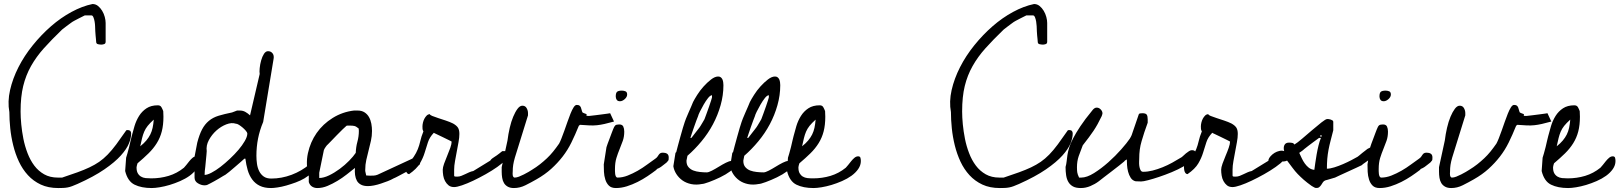

<svg xmlns="http://www.w3.org/2000/svg" viewBox="-20 -949 8182 970"><path d="M27.3 -382.8Q17.6 -435.5 30.8 -493.7Q43.9 -551.8 73.2 -609.4Q102.5 -667 145.5 -720.2Q188.5 -773.4 237.8 -816.4Q287.1 -859.4 341.3 -888.7Q395.5 -918 447.3 -928.7Q462.9 -928.7 475.1 -918.9Q487.3 -909.2 496.1 -894.5Q504.9 -879.9 509.3 -863.3Q513.7 -846.7 513.7 -833V-738.3Q513.7 -728.5 505.9 -726.1Q498 -723.6 492.2 -723.6Q485.4 -723.6 475.6 -725.6Q465.8 -727.5 465.8 -738.3Q465.8 -742.2 464.8 -751Q463.9 -759.8 462.9 -770.5Q461.9 -781.2 461.4 -791Q460.9 -800.8 460.9 -803.7Q460.9 -805.7 460.4 -816.9Q460 -828.1 458 -839.8Q456.1 -851.6 452.1 -861.3Q448.2 -871.1 442.4 -871.1H408.2Q408.2 -871.1 399.4 -866.7Q390.6 -862.3 378.9 -856.4Q367.2 -850.6 355.5 -844.2Q343.8 -837.9 337.9 -833Q335 -831.1 328.6 -826.2Q322.3 -821.3 315.4 -816.4Q308.6 -811.5 302.7 -806.6Q296.9 -801.8 293.9 -799.8Q241.2 -749 202.1 -705.6Q163.1 -662.1 136.7 -615.2Q110.4 -568.4 97.2 -514.2Q84 -460 84 -385.7Q84 -356.4 87.4 -320.8Q90.8 -285.2 98.1 -248Q105.5 -210.9 119.1 -175.3Q132.8 -139.6 153.3 -112.3Q173.8 -85 203.1 -68.4Q232.4 -51.8 272.5 -51.8H293.9Q337.9 -66.4 371.6 -78.6Q405.3 -90.8 432.1 -103.5Q459 -116.2 481 -131.3Q502.9 -146.5 523.9 -168Q544.9 -189.5 567.4 -219.7Q589.8 -250 618.2 -291Q619.1 -291 621.1 -291.5Q623 -292 625 -292Q642.6 -292 642.6 -274.4Q642.6 -252 631.3 -224.1Q620.1 -196.3 590.3 -163.1Q560.5 -129.9 507.3 -93.3Q454.1 -56.6 371.1 -19.5Q355.5 -12.7 343.8 -8.3Q332 -3.9 321.3 -2Q310.5 0 299.3 0.5Q288.1 1 274.4 1Q223.6 1 186 -16.6Q148.4 -34.2 121.1 -64Q93.8 -93.8 75.7 -132.3Q57.6 -170.9 46.9 -214.4Q36.1 -257.8 31.7 -301.3Q27.3 -344.7 27.3 -382.8Z M617.2 -152.3Q619.1 -158.2 623.5 -173.3Q627.9 -188.5 632.3 -206.1Q636.7 -223.6 640.1 -239.7Q643.6 -255.9 645.5 -261.7Q651.4 -285.2 659.7 -312.5Q668 -339.8 682.6 -363.3Q697.3 -386.7 720.2 -401.9Q743.2 -417 777.3 -417Q790 -417 795.4 -407.7Q800.8 -398.4 804.7 -387.7Q804.7 -383.8 805.2 -373.5Q805.7 -363.3 805.7 -359.4Q805.7 -317.4 797.4 -285.2Q789.1 -252.9 772 -225.6Q754.9 -198.2 730.5 -174.3Q706.1 -150.4 674.8 -124Q673.8 -121.1 671.9 -114.3Q669.9 -107.4 669.9 -104.5V-102.5Q669.9 -85 675.8 -74.2Q681.6 -63.5 691.9 -57.1Q702.1 -50.8 715.3 -49.3Q728.5 -47.9 744.1 -47.9Q790 -47.9 832 -60.5Q874 -73.2 909.2 -101.6Q914.1 -106.4 921.4 -115.7Q928.7 -125 936.5 -134.8Q944.3 -144.5 953.1 -151.9Q961.9 -159.2 971.7 -159.2Q981.4 -159.2 983.4 -151.4Q985.4 -143.6 985.4 -135.7Q985.4 -114.3 972.2 -95.2Q959 -76.2 938 -61Q917 -45.9 890.1 -34.2Q863.3 -22.5 836.9 -14.6Q810.5 -6.8 786.6 -2.9Q762.7 1 746.1 1Q694.3 1 659.7 -16.1Q625 -33.2 612.3 -85ZM756.8 -344.7Q737.3 -327.1 726.1 -313Q714.8 -298.8 708.5 -283.7Q702.1 -268.6 697.8 -251Q693.4 -233.4 688.5 -210Q707 -224.6 719.2 -239.3Q731.4 -253.9 739.3 -269.5Q747.1 -285.2 751 -303.2Q754.9 -321.3 756.8 -344.7Z M1214.8 -147.5Q1210 -142.6 1196.3 -130.9Q1182.6 -119.1 1167.5 -106Q1152.3 -92.8 1138.7 -81.5Q1125 -70.3 1119.1 -66.4Q1117.2 -65.4 1107.9 -60.1Q1098.6 -54.7 1086.9 -47.4Q1075.2 -40 1063 -33.7Q1050.8 -27.3 1043.9 -23.4Q1032.2 -17.6 1027.3 -15.1Q1022.5 -12.7 1012.7 -12.7Q997.1 -12.7 980 -22.9Q962.9 -33.2 962.9 -51.8V-157.2L976.6 -228.5Q987.3 -269.5 1001 -295.4Q1014.6 -321.3 1035.2 -338.4Q1055.7 -355.5 1084.5 -364.3Q1113.3 -373 1152.3 -380.9Q1154.3 -381.8 1165 -385.7Q1175.8 -389.6 1177.7 -390.6H1191.4Q1207 -390.6 1219.2 -383.8Q1231.4 -377 1243.2 -366.2L1292 -575.2Q1290 -585.9 1292 -605Q1293.9 -624 1299.3 -643.6Q1304.7 -663.1 1313.5 -676.8Q1322.3 -690.4 1334 -690.4Q1348.6 -690.4 1356.9 -679.7Q1365.2 -668.9 1362.3 -652.3L1309.6 -333Q1292 -291 1283.7 -249Q1275.4 -207 1275.4 -162.1Q1275.4 -141.6 1278.3 -121.1Q1281.2 -100.6 1289.6 -84Q1297.9 -67.4 1312.5 -57.1Q1327.1 -46.9 1350.6 -46.9Q1402.3 -46.9 1453.1 -65.9Q1503.9 -85 1543 -118.2Q1544.9 -118.2 1545.9 -118.7Q1546.9 -119.1 1548.8 -119.1Q1556.6 -119.1 1562.5 -114.3Q1562.5 -112.3 1563 -108.4Q1563.5 -104.5 1563.5 -102.5Q1563.5 -86.9 1550.8 -73.2Q1538.1 -59.6 1518.1 -47.9Q1498 -36.1 1474.1 -27.3Q1450.2 -18.6 1426.3 -11.7Q1402.3 -4.9 1381.8 -2Q1361.3 1 1349.6 1Q1315.4 1 1292.5 -10.3Q1269.5 -21.5 1254.4 -42Q1239.3 -62.5 1231.4 -89.4Q1223.6 -116.2 1219.7 -147.5ZM1024.4 -185.5Q1024.4 -179.7 1022.9 -166Q1021.5 -152.3 1020 -136.2Q1018.6 -120.1 1017.1 -106Q1015.6 -91.8 1014.6 -85Q1014.6 -83 1014.2 -75.2Q1013.7 -67.4 1013.7 -65.4Q1027.3 -65.4 1048.8 -76.7Q1070.3 -87.9 1093.8 -106Q1117.2 -124 1141.6 -147Q1166 -169.9 1185.1 -192.4Q1204.1 -214.8 1216.8 -236.8Q1229.5 -258.8 1229.5 -274.4Q1229.5 -279.3 1222.2 -288.1Q1214.8 -296.9 1205.6 -304.7Q1196.3 -312.5 1187 -318.4Q1177.7 -324.2 1170.9 -324.2Q1150.4 -331.1 1123.5 -320.8Q1096.7 -310.5 1073.2 -289.6Q1049.8 -268.6 1035.2 -241.2Q1020.5 -213.9 1024.4 -185.5Z M1540 -29.3Q1540 -32.2 1540 -43.9Q1540 -55.7 1540 -59.6Q1523.4 -118.2 1535.6 -174.8Q1547.9 -231.4 1579.6 -276.9Q1611.3 -322.3 1660.6 -353Q1710 -383.8 1768.6 -390.6H1786.1Q1807.6 -390.6 1821.8 -381.3Q1835.9 -372.1 1844.2 -357.4Q1852.5 -342.8 1856 -324.2Q1859.4 -305.7 1859.4 -287.1Q1859.4 -261.7 1854 -237.8Q1848.6 -213.9 1842.3 -189.5Q1835.9 -165 1830.6 -141.1Q1825.2 -117.2 1825.2 -90.8V-85Q1826.2 -83 1827.6 -73.7Q1829.1 -64.5 1830.1 -62.5Q1832 -62.5 1839.8 -62Q1847.7 -61.5 1849.6 -61.5Q1859.4 -61.5 1868.7 -62Q1877.9 -62.5 1887.7 -66.4L2073.2 -152.3Q2074.2 -152.3 2076.7 -152.8Q2079.1 -153.3 2080.1 -153.3Q2089.8 -153.3 2096.2 -147.5Q2102.5 -141.6 2102.5 -131.8Q2102.5 -127 2102.1 -122.6Q2101.6 -118.2 2096.7 -114.3Q2089.8 -109.4 2071.8 -100.6Q2053.7 -91.8 2033.2 -81.1Q2012.7 -70.3 1994.6 -60.5Q1976.6 -50.8 1968.8 -47.9Q1955.1 -40 1938.5 -33.7Q1921.9 -27.3 1904.3 -21.5Q1886.7 -15.6 1869.6 -12.2Q1852.5 -8.8 1838.9 -8.8Q1817.4 -8.8 1803.7 -16.1Q1790 -23.4 1783.2 -35.6Q1776.4 -47.9 1773.9 -64.9Q1771.5 -82 1773.4 -100.6Q1753.9 -85 1731.4 -67.4Q1709 -49.8 1684.6 -35.2Q1660.2 -20.5 1634.8 -9.8Q1609.4 1 1583 1Q1568.4 1 1556.6 -6.3Q1544.9 -13.7 1540 -29.3ZM1592.8 -49.8Q1615.2 -49.8 1642.6 -63Q1669.9 -76.2 1696.3 -95.7Q1722.7 -115.2 1744.1 -137.2Q1765.6 -159.2 1777.3 -176.8Q1778.3 -206.1 1785.6 -232.9Q1793 -259.8 1793 -288.1Q1793 -290 1792.5 -293.9Q1792 -297.9 1792 -299.8Q1779.3 -310.5 1770.5 -312.5Q1761.7 -314.5 1747.1 -314.5Q1745.1 -314.5 1738.8 -314.5Q1732.4 -314.5 1730.5 -313.5Q1724.6 -308.6 1710.9 -295.4Q1697.3 -282.2 1682.1 -266.6Q1667 -251 1653.8 -237.3Q1640.6 -223.6 1635.7 -218.8Q1634.8 -218.8 1631.8 -215.3Q1628.9 -211.9 1625.5 -207Q1622.1 -202.1 1619.6 -197.8Q1617.2 -193.4 1616.2 -190.4L1592.8 -76.2Z M2029.3 -116.2Q2056.6 -136.7 2069.8 -156.2Q2083 -175.8 2090.8 -195.3Q2098.6 -214.8 2103.5 -236.8Q2108.4 -258.8 2119.1 -285.2Q2115.2 -292 2114.7 -297.4Q2114.3 -302.7 2114.3 -310.5Q2114.3 -318.4 2116.7 -329.1Q2119.1 -339.8 2124 -349.1Q2128.9 -358.4 2135.7 -365.2Q2142.6 -372.1 2152.3 -372.1Q2151.4 -368.2 2163.6 -363.3Q2175.8 -358.4 2193.8 -352.5Q2211.9 -346.7 2232.4 -339.8Q2252.9 -333 2268.6 -325.2Q2286.1 -315.4 2293.5 -304.2Q2300.8 -293 2300.8 -272.5Q2300.8 -253.9 2296.4 -230.5Q2292 -207 2287.6 -183.1Q2283.2 -159.2 2278.8 -135.3Q2274.4 -111.3 2274.4 -91.8V-66.4Q2273.4 -57.6 2278.8 -57.1Q2284.2 -56.6 2289.1 -56.6Q2300.8 -56.6 2310.5 -60.5Q2320.3 -64.5 2330.6 -69.3Q2340.8 -74.2 2350.6 -78.6Q2360.4 -83 2371.1 -85L2457 -137.7Q2460.9 -144.5 2467.3 -148.9Q2473.6 -153.3 2479.5 -157.2Q2489.3 -163.1 2502.9 -173.8Q2509.8 -179.7 2517.6 -185.5H2546.9Q2549.8 -185.5 2550.8 -179.7Q2551.8 -173.8 2551.8 -170.9Q2551.8 -159.2 2535.2 -141.6Q2518.6 -124 2492.2 -105.5Q2465.8 -86.9 2433.6 -68.8Q2401.4 -50.8 2370.6 -36.1Q2339.8 -21.5 2314 -12.7Q2288.1 -3.9 2274.4 -3.9Q2256.8 -3.9 2246.1 -12.7Q2235.4 -21.5 2228.5 -34.2Q2221.7 -46.9 2219.2 -62Q2216.8 -77.1 2216.8 -91.8Q2216.8 -102.5 2223.6 -122.1Q2230.5 -141.6 2239.3 -162.1Q2248 -182.6 2254.9 -202.1Q2261.7 -221.7 2261.7 -233.4Q2261.7 -234.4 2247.6 -241.2Q2233.4 -248 2216.8 -256.3Q2200.2 -264.6 2186 -271Q2171.9 -277.3 2171.9 -278.3Q2150.4 -255.9 2142.1 -230.5Q2133.8 -205.1 2125.5 -177.7Q2117.2 -150.4 2101.1 -123Q2085 -95.7 2046.9 -69.3Q2045.9 -69.3 2042.5 -70.3Q2039.1 -71.3 2035.6 -75.7Q2032.2 -80.1 2030.3 -89.4Q2028.3 -98.6 2029.3 -116.2Z M2514.6 -104.5 2543.9 -239.3Q2547.9 -271.5 2555.2 -303.2Q2562.5 -335 2572.8 -359.4Q2583 -383.8 2594.7 -399.4Q2606.4 -415 2619.1 -415Q2633.8 -415 2640.6 -402.8Q2647.5 -390.6 2647.5 -377.9V-366.2L2581.1 -152.3Q2575.2 -131.8 2572.8 -116.2Q2570.3 -100.6 2570.3 -81.1Q2570.3 -78.1 2569.8 -73.2Q2569.3 -68.4 2570.3 -63.5Q2571.3 -58.6 2573.7 -55.2Q2576.2 -51.8 2580.1 -51.8Q2589.8 -51.8 2602.1 -56.6Q2614.3 -61.5 2627 -67.9Q2639.6 -74.2 2650.4 -80.6Q2661.1 -86.9 2667 -90.8Q2689.5 -104.5 2708 -119.1Q2726.6 -133.8 2743.2 -149.4Q2759.8 -165 2774.4 -183.1Q2789.1 -201.2 2804.7 -223.6Q2809.6 -232.4 2816.4 -249.5Q2823.2 -266.6 2831.1 -288.6Q2838.9 -310.5 2846.7 -333Q2854.5 -355.5 2862.3 -375Q2870.1 -394.5 2877.9 -406.7Q2885.7 -418.9 2893.6 -418.9Q2903.3 -418.9 2907.7 -415.5Q2912.1 -412.1 2914.6 -406.2Q2917 -400.4 2918.5 -393.6Q2919.9 -386.7 2922.9 -380.9Q2923.8 -379.9 2927.7 -378.4Q2931.6 -377 2933.6 -376Q2943.4 -373 2943.8 -371.1Q2944.3 -369.1 2943.4 -366.7Q2942.4 -364.3 2943.4 -363.8Q2944.3 -363.3 2954.1 -363.3H2957Q2968.8 -364.3 2986.8 -366.7Q3004.9 -369.1 3021.5 -371.1Q3038.1 -373 3050.3 -375Q3062.5 -377 3062.5 -377L3082 -335Q3053.7 -327.1 3034.2 -322.8Q3014.6 -318.4 2996.6 -316.4Q2978.5 -314.5 2958.5 -315.4Q2938.5 -316.4 2910.2 -318.4L2904.3 -313.5Q2885.7 -267.6 2866.7 -229Q2847.7 -190.4 2822.3 -157.7Q2796.9 -125 2765.1 -96.2Q2733.4 -67.4 2690.4 -43Q2663.1 -27.3 2634.8 -13.2Q2606.4 1 2576.2 1Q2557.6 1 2545.4 -5.9Q2533.2 -12.7 2526.4 -23.9Q2519.5 -35.2 2517.1 -50.3Q2514.6 -65.4 2514.6 -81.1Z M3043.9 -205.1Q3044.9 -210 3049.8 -222.7Q3054.7 -235.4 3060.1 -250Q3065.4 -264.6 3070.3 -277.3Q3075.2 -290 3077.1 -294.9Q3083 -310.5 3088.4 -315.4Q3093.8 -320.3 3108.4 -320.3Q3124 -320.3 3128.9 -309.6Q3133.8 -298.8 3133.8 -284.2Q3133.8 -258.8 3126.5 -237.8Q3119.1 -216.8 3110.4 -195.8Q3101.6 -174.8 3094.2 -150.9Q3086.9 -127 3086.9 -95.7Q3086.9 -91.8 3086.9 -84.5Q3086.9 -77.1 3087.9 -69.8Q3088.9 -62.5 3091.8 -57.1Q3094.7 -51.8 3099.6 -51.8Q3125 -51.8 3150.9 -62Q3176.8 -72.3 3201.7 -86.4Q3226.6 -100.6 3249.5 -117.7Q3272.5 -134.8 3291 -147.5Q3297.9 -152.3 3301.3 -157.2Q3304.7 -162.1 3307.6 -166.5Q3310.5 -170.9 3314.9 -174.3Q3319.3 -177.7 3329.1 -177.7Q3341.8 -177.7 3350.1 -172.4Q3358.4 -167 3358.4 -153.3Q3358.4 -147.5 3357.9 -142.6Q3357.4 -137.7 3352.5 -133.8Q3351.6 -130.9 3345.2 -126Q3338.9 -121.1 3332 -115.7Q3325.2 -110.4 3319.3 -106Q3313.5 -101.6 3310.5 -100.6Q3309.6 -100.6 3305.2 -98.1Q3300.8 -95.7 3299.8 -95.7Q3298.8 -94.7 3297.4 -93.3Q3295.9 -91.8 3295.9 -90.8Q3275.4 -75.2 3251.5 -59.1Q3227.5 -43 3201.2 -29.8Q3174.8 -16.6 3147 -7.8Q3119.1 1 3091.8 1Q3068.4 1 3056.2 -11.2Q3043.9 -23.4 3038.1 -42Q3032.2 -60.5 3031.2 -81.1Q3030.3 -101.6 3030.3 -118.2ZM3090.8 -461.9Q3090.8 -479.5 3097.7 -485.4Q3104.5 -491.2 3122.1 -491.2Q3130.9 -491.2 3139.6 -487.8Q3148.4 -484.4 3148.4 -471.7Q3148.4 -459 3136.2 -448.2Q3124 -437.5 3112.3 -437.5Q3100.6 -437.5 3095.7 -444.8Q3090.8 -452.1 3090.8 -461.9Z M3392.6 -176.8Q3392.6 -176.8 3394 -178.2Q3395.5 -179.7 3396.5 -180.7Q3398.4 -189.5 3404.3 -210.9Q3410.2 -232.4 3417 -257.3Q3423.8 -282.2 3430.2 -303.7Q3436.5 -325.2 3439.5 -333Q3440.4 -336.9 3445.8 -350.1Q3451.2 -363.3 3458 -378.9Q3464.8 -394.5 3471.7 -410.2Q3478.5 -425.8 3481.4 -433.6Q3488.3 -447.3 3502.4 -469.7Q3516.6 -492.2 3534.7 -512.2Q3552.7 -532.2 3572.3 -547.4Q3591.8 -562.5 3608.4 -562.5Q3617.2 -562.5 3622.6 -557.6Q3627.9 -552.7 3630.4 -546.4Q3632.8 -540 3633.8 -532.2Q3634.8 -524.4 3634.8 -518.6Q3634.8 -467.8 3620.6 -417.5Q3606.4 -367.2 3582 -321.3Q3557.6 -275.4 3523.9 -234.9Q3490.2 -194.3 3453.1 -162.1Q3452.1 -159.2 3450.7 -150.4Q3449.2 -141.6 3448.2 -137.7V-135.7Q3448.2 -116.2 3458.5 -104.5Q3468.8 -92.8 3483.4 -87.4Q3498 -82 3516.1 -80.1Q3534.2 -78.1 3550.8 -78.1Q3559.6 -78.1 3576.7 -86.9Q3593.8 -95.7 3611.8 -106.9Q3629.9 -118.2 3647.5 -127Q3665 -135.7 3673.8 -135.7Q3682.6 -135.7 3687.5 -129.9Q3692.4 -124 3692.4 -115.2Q3692.4 -100.6 3669.9 -84Q3647.5 -67.4 3618.2 -53.2Q3588.9 -39.1 3562 -29.3Q3535.2 -19.5 3526.4 -19.5Q3497.1 -13.7 3471.7 -19Q3446.3 -24.4 3427.7 -37.6Q3409.2 -50.8 3397 -69.8Q3384.8 -88.9 3381.8 -109.4ZM3577.1 -467.8Q3568.4 -467.8 3557.1 -453.6Q3545.9 -439.5 3535.2 -420.9Q3524.4 -402.3 3516.1 -385.3Q3507.8 -368.2 3506.8 -362.3Q3503.9 -355.5 3498 -339.8Q3492.2 -324.2 3486.3 -307.1Q3480.5 -290 3475.1 -274.4Q3469.7 -258.8 3467.8 -252H3472.7Q3472.7 -252 3478.5 -259.3Q3484.4 -266.6 3491.7 -276.4Q3499 -286.1 3507.3 -296.4Q3515.6 -306.6 3519.5 -313.5Q3523.4 -319.3 3530.3 -331.5Q3537.1 -343.8 3539.1 -346.7Q3543 -357.4 3549.8 -375.5Q3556.6 -393.6 3562.5 -411.1Q3568.4 -428.7 3572.8 -441.9Q3577.1 -455.1 3577.1 -457Z M3679.7 -176.8Q3679.7 -176.8 3681.2 -178.2Q3682.6 -179.7 3683.6 -180.7Q3685.5 -189.5 3691.4 -210.9Q3697.3 -232.4 3704.1 -257.3Q3710.9 -282.2 3717.3 -303.7Q3723.6 -325.2 3726.6 -333Q3727.5 -336.9 3732.9 -350.1Q3738.3 -363.3 3745.1 -378.9Q3752 -394.5 3758.8 -410.2Q3765.6 -425.8 3768.6 -433.6Q3775.4 -447.3 3789.6 -469.7Q3803.7 -492.2 3821.8 -512.2Q3839.8 -532.2 3859.4 -547.4Q3878.9 -562.5 3895.5 -562.5Q3904.3 -562.5 3909.7 -557.6Q3915 -552.7 3917.5 -546.4Q3919.9 -540 3920.9 -532.2Q3921.9 -524.4 3921.9 -518.6Q3921.9 -467.8 3907.7 -417.5Q3893.6 -367.2 3869.1 -321.3Q3844.7 -275.4 3811 -234.9Q3777.3 -194.3 3740.2 -162.1Q3739.3 -159.2 3737.8 -150.4Q3736.3 -141.6 3735.4 -137.7V-135.7Q3735.4 -116.2 3745.6 -104.5Q3755.9 -92.8 3770.5 -87.4Q3785.2 -82 3803.2 -80.1Q3821.3 -78.1 3837.9 -78.1Q3846.7 -78.1 3863.8 -86.9Q3880.9 -95.7 3898.9 -106.9Q3917 -118.2 3934.6 -127Q3952.1 -135.7 3960.9 -135.7Q3969.7 -135.7 3974.6 -129.9Q3979.5 -124 3979.5 -115.2Q3979.5 -100.6 3957 -84Q3934.6 -67.4 3905.3 -53.2Q3876 -39.1 3849.1 -29.3Q3822.3 -19.5 3813.5 -19.5Q3784.2 -13.7 3758.8 -19Q3733.4 -24.4 3714.8 -37.6Q3696.3 -50.8 3684.1 -69.8Q3671.9 -88.9 3668.9 -109.4ZM3864.3 -467.8Q3855.5 -467.8 3844.2 -453.6Q3833 -439.5 3822.3 -420.9Q3811.5 -402.3 3803.2 -385.3Q3794.9 -368.2 3793.9 -362.3Q3791 -355.5 3785.2 -339.8Q3779.3 -324.2 3773.4 -307.1Q3767.6 -290 3762.2 -274.4Q3756.8 -258.8 3754.9 -252H3759.8Q3759.8 -252 3765.6 -259.3Q3771.5 -266.6 3778.8 -276.4Q3786.1 -286.1 3794.4 -296.4Q3802.7 -306.6 3806.6 -313.5Q3810.5 -319.3 3817.4 -331.5Q3824.2 -343.8 3826.2 -346.7Q3830.1 -357.4 3836.9 -375.5Q3843.8 -393.6 3849.6 -411.1Q3855.5 -428.7 3859.9 -441.9Q3864.3 -455.1 3864.3 -457Z M3960.9 -152.3Q3962.9 -158.2 3967.3 -173.3Q3971.7 -188.5 3976.1 -206.1Q3980.5 -223.6 3983.9 -239.7Q3987.3 -255.9 3989.3 -261.7Q3995.1 -285.2 4003.4 -312.5Q4011.7 -339.8 4026.4 -363.3Q4041 -386.7 4064 -401.9Q4086.9 -417 4121.1 -417Q4133.8 -417 4139.2 -407.7Q4144.5 -398.4 4148.4 -387.7Q4148.4 -383.8 4148.9 -373.5Q4149.4 -363.3 4149.4 -359.4Q4149.4 -317.4 4141.1 -285.2Q4132.8 -252.9 4115.7 -225.6Q4098.6 -198.2 4074.2 -174.3Q4049.8 -150.4 4018.6 -124Q4017.6 -121.1 4015.6 -114.3Q4013.7 -107.4 4013.7 -104.5V-102.5Q4013.7 -85 4019.5 -74.2Q4025.4 -63.5 4035.6 -57.1Q4045.9 -50.8 4059.1 -49.3Q4072.3 -47.9 4087.9 -47.9Q4133.8 -47.9 4175.8 -60.5Q4217.8 -73.2 4252.9 -101.6Q4257.8 -106.4 4265.1 -115.7Q4272.5 -125 4280.3 -134.8Q4288.1 -144.5 4296.9 -151.9Q4305.7 -159.2 4315.4 -159.2Q4325.2 -159.2 4327.1 -151.4Q4329.1 -143.6 4329.1 -135.7Q4329.1 -114.3 4315.9 -95.2Q4302.7 -76.2 4281.7 -61Q4260.7 -45.9 4233.9 -34.2Q4207 -22.5 4180.7 -14.6Q4154.3 -6.8 4130.4 -2.9Q4106.4 1 4089.8 1Q4038.1 1 4003.4 -16.1Q3968.8 -33.2 3956.1 -85ZM4100.6 -344.7Q4081.1 -327.1 4069.8 -313Q4058.6 -298.8 4052.2 -283.7Q4045.9 -268.6 4041.5 -251Q4037.1 -233.4 4032.2 -210Q4050.8 -224.6 4063 -239.3Q4075.2 -253.9 4083 -269.5Q4090.8 -285.2 4094.7 -303.2Q4098.6 -321.3 4100.6 -344.7Z M4784.2 -382.8Q4774.4 -435.5 4787.6 -493.7Q4800.8 -551.8 4830.1 -609.4Q4859.4 -667 4902.3 -720.2Q4945.3 -773.4 4994.6 -816.4Q5043.9 -859.4 5098.1 -888.7Q5152.3 -918 5204.1 -928.7Q5219.7 -928.7 5231.9 -918.9Q5244.1 -909.2 5252.9 -894.5Q5261.7 -879.9 5266.1 -863.3Q5270.5 -846.7 5270.5 -833V-738.3Q5270.5 -728.5 5262.7 -726.1Q5254.9 -723.6 5249 -723.6Q5242.2 -723.6 5232.4 -725.6Q5222.7 -727.5 5222.7 -738.3Q5222.7 -742.2 5221.7 -751Q5220.7 -759.8 5219.7 -770.5Q5218.8 -781.2 5218.3 -791Q5217.8 -800.8 5217.8 -803.7Q5217.8 -805.7 5217.3 -816.9Q5216.8 -828.1 5214.8 -839.8Q5212.9 -851.6 5209 -861.3Q5205.1 -871.1 5199.2 -871.1H5165Q5165 -871.1 5156.2 -866.7Q5147.5 -862.3 5135.7 -856.4Q5124 -850.6 5112.3 -844.2Q5100.6 -837.9 5094.7 -833Q5091.8 -831.1 5085.4 -826.2Q5079.1 -821.3 5072.3 -816.4Q5065.4 -811.5 5059.6 -806.6Q5053.7 -801.8 5050.8 -799.8Q4998 -749 4959 -705.6Q4919.9 -662.1 4893.6 -615.2Q4867.2 -568.4 4854 -514.2Q4840.8 -460 4840.8 -385.7Q4840.8 -356.4 4844.2 -320.8Q4847.7 -285.2 4855 -248Q4862.3 -210.9 4876 -175.3Q4889.6 -139.6 4910.2 -112.3Q4930.7 -85 4960 -68.4Q4989.3 -51.8 5029.3 -51.8H5050.8Q5094.7 -66.4 5128.4 -78.6Q5162.1 -90.8 5189 -103.5Q5215.8 -116.2 5237.8 -131.3Q5259.8 -146.5 5280.8 -168Q5301.8 -189.5 5324.2 -219.7Q5346.7 -250 5375 -291Q5376 -291 5377.9 -291.5Q5379.9 -292 5381.8 -292Q5399.4 -292 5399.4 -274.4Q5399.4 -252 5388.2 -224.1Q5377 -196.3 5347.2 -163.1Q5317.4 -129.9 5264.2 -93.3Q5210.9 -56.6 5127.9 -19.5Q5112.3 -12.7 5100.6 -8.3Q5088.9 -3.9 5078.1 -2Q5067.4 0 5056.2 0.5Q5044.9 1 5031.2 1Q4980.5 1 4942.9 -16.6Q4905.3 -34.2 4877.9 -64Q4850.6 -93.8 4832.5 -132.3Q4814.5 -170.9 4803.7 -214.4Q4793 -257.8 4788.6 -301.3Q4784.2 -344.7 4784.2 -382.8Z M5363.3 -105.5Q5367.2 -119.1 5368.7 -133.8Q5370.1 -148.4 5372.6 -165Q5375 -181.6 5381.3 -202.6Q5387.7 -223.6 5401.4 -250Q5415 -276.4 5438 -311Q5460.9 -345.7 5498 -390.6Q5502 -396.5 5507.8 -400.9Q5513.7 -405.3 5520.5 -405.3Q5532.2 -405.3 5541 -396Q5549.8 -386.7 5549.8 -376Q5549.8 -375 5548.3 -369.6Q5546.9 -364.3 5545.9 -362.3Q5535.2 -339.8 5525.4 -322.3Q5515.6 -304.7 5504.9 -288.6Q5494.1 -272.5 5481 -254.9Q5467.8 -237.3 5450.2 -214.8Q5438.5 -185.5 5429.7 -160.2Q5420.9 -134.8 5420.9 -103.5Q5420.9 -87.9 5422.4 -78.1Q5423.8 -68.4 5431.6 -51.8H5442.4Q5470.7 -51.8 5507.3 -74.7Q5543.9 -97.7 5579.6 -129.4Q5615.2 -161.1 5644.5 -194.3Q5673.8 -227.5 5687.5 -248Q5689.5 -250 5692.9 -257.3Q5696.3 -264.6 5697.3 -266.6Q5699.2 -272.5 5704.1 -286.6Q5709 -300.8 5714.4 -316.4Q5719.7 -332 5724.6 -346.2Q5729.5 -360.4 5731.4 -366.2Q5733.4 -375 5739.3 -376Q5745.1 -377 5751 -377Q5768.6 -377 5773.4 -369.6Q5778.3 -362.3 5778.3 -345.7V-329.1Q5768.6 -302.7 5761.2 -280.3Q5753.9 -257.8 5747.6 -236.3Q5741.2 -214.8 5738.3 -193.4Q5735.4 -171.9 5735.4 -146.5Q5735.4 -143.6 5734.9 -132.8Q5734.4 -122.1 5735.8 -110.8Q5737.3 -99.6 5741.7 -90.3Q5746.1 -81.1 5754.9 -81.1Q5778.3 -81.1 5803.2 -87.4Q5828.1 -93.8 5853.5 -104Q5878.9 -114.3 5901.9 -127Q5924.8 -139.6 5945.3 -152.3Q5950.2 -154.3 5957 -161.1Q5963.9 -168 5971.7 -174.3Q5979.5 -180.7 5987.3 -185.5Q5995.1 -190.4 6002 -190.4Q6021.5 -190.4 6021.5 -170.9Q6021.5 -156.2 6003.9 -140.1Q5986.3 -124 5959.5 -108.4Q5932.6 -92.8 5899.4 -79.1Q5866.2 -65.4 5835.4 -55.2Q5804.7 -44.9 5780.3 -38.6Q5755.9 -32.2 5745.1 -32.2Q5741.2 -32.2 5731 -32.7Q5720.7 -33.2 5716.8 -33.2Q5701.2 -37.1 5692.4 -50.8Q5683.6 -64.5 5679.2 -81.5Q5674.8 -98.6 5673.8 -115.7Q5672.9 -132.8 5672.9 -143.6Q5669.9 -141.6 5665.5 -139.2Q5661.1 -136.7 5660.2 -133.8Q5652.3 -127 5634.3 -112.8Q5616.2 -98.6 5595.2 -82.5Q5574.2 -66.4 5556.2 -52.7Q5538.1 -39.1 5531.2 -33.2Q5511.7 -18.6 5488.3 -8.8Q5464.8 1 5440.4 1Q5415 1 5400.4 -7.3Q5385.7 -15.6 5377.4 -29.8Q5369.1 -43.9 5366.2 -63.5Q5363.3 -83 5363.3 -105.5Z M5961.9 -116.2Q5989.3 -136.7 6002.4 -156.2Q6015.6 -175.8 6023.4 -195.3Q6031.2 -214.8 6036.1 -236.8Q6041 -258.8 6051.8 -285.2Q6047.9 -292 6047.4 -297.4Q6046.9 -302.7 6046.9 -310.5Q6046.9 -318.4 6049.3 -329.1Q6051.8 -339.8 6056.6 -349.1Q6061.5 -358.4 6068.4 -365.2Q6075.2 -372.1 6085 -372.1Q6084 -368.2 6096.2 -363.3Q6108.4 -358.4 6126.5 -352.5Q6144.5 -346.7 6165 -339.8Q6185.5 -333 6201.2 -325.2Q6218.8 -315.4 6226.1 -304.2Q6233.4 -293 6233.4 -272.5Q6233.4 -253.9 6229 -230.5Q6224.6 -207 6220.2 -183.1Q6215.8 -159.2 6211.4 -135.3Q6207 -111.3 6207 -91.8V-66.4Q6206.1 -57.6 6211.4 -57.1Q6216.8 -56.6 6221.7 -56.6Q6233.4 -56.6 6243.2 -60.5Q6252.9 -64.5 6263.2 -69.3Q6273.4 -74.2 6283.2 -78.6Q6293 -83 6303.7 -85L6389.6 -137.7Q6393.6 -144.5 6399.9 -148.9Q6406.2 -153.3 6412.1 -157.2Q6421.9 -163.1 6435.5 -173.8Q6442.4 -179.7 6450.2 -185.5H6479.5Q6482.4 -185.5 6483.4 -179.7Q6484.4 -173.8 6484.4 -170.9Q6484.4 -159.2 6467.8 -141.6Q6451.2 -124 6424.8 -105.5Q6398.4 -86.9 6366.2 -68.8Q6334 -50.8 6303.2 -36.1Q6272.5 -21.5 6246.6 -12.7Q6220.7 -3.9 6207 -3.9Q6189.5 -3.9 6178.7 -12.7Q6168 -21.5 6161.1 -34.2Q6154.3 -46.9 6151.9 -62Q6149.4 -77.1 6149.4 -91.8Q6149.4 -102.5 6156.2 -122.1Q6163.1 -141.6 6171.9 -162.1Q6180.7 -182.6 6187.5 -202.1Q6194.3 -221.7 6194.3 -233.4Q6194.3 -234.4 6180.2 -241.2Q6166 -248 6149.4 -256.3Q6132.8 -264.6 6118.7 -271Q6104.5 -277.3 6104.5 -278.3Q6083 -255.9 6074.7 -230.5Q6066.4 -205.1 6058.1 -177.7Q6049.8 -150.4 6033.7 -123Q6017.6 -95.7 5979.5 -69.3Q5978.5 -69.3 5975.1 -70.3Q5971.7 -71.3 5968.3 -75.7Q5964.8 -80.1 5962.9 -89.4Q5960.9 -98.6 5961.9 -116.2Z M6482.4 -137.7Q6474.6 -133.8 6465.8 -133.3Q6457 -132.8 6448.2 -132.8Q6439.5 -132.8 6430.7 -132.3Q6421.9 -131.8 6413.1 -127.9Q6396.5 -126 6391.6 -130.4Q6386.7 -134.8 6388.7 -142.6Q6390.6 -150.4 6399.4 -160.2Q6408.2 -169.9 6419.4 -176.8Q6430.7 -183.6 6443.8 -186.5Q6457 -189.5 6467.8 -185.5Q6462.9 -203.1 6468.8 -215.8Q6474.6 -228.5 6492.2 -228.5Q6501 -228.5 6508.3 -227.1Q6515.6 -225.6 6519.5 -218.8Q6534.2 -227.5 6558.6 -248.5Q6583 -269.5 6608.9 -291.5Q6634.8 -313.5 6656.2 -330.6Q6677.7 -347.7 6685.5 -347.7Q6688.5 -347.7 6693.4 -347.2Q6698.2 -346.7 6703.6 -344.7Q6709 -342.8 6712.4 -340.3Q6715.8 -337.9 6715.8 -333V-291Q6709 -263.7 6702.6 -239.7Q6696.3 -215.8 6691.9 -192.9Q6687.5 -169.9 6685.5 -146.5Q6683.6 -123 6683.6 -96.7Q6699.2 -96.7 6721.2 -103.5Q6743.2 -110.4 6765.6 -120.1Q6788.1 -129.9 6807.6 -140.1Q6827.1 -150.4 6838.9 -157.2Q6840.8 -158.2 6847.7 -164.1Q6854.5 -169.9 6862.3 -176.3Q6870.1 -182.6 6877.4 -188Q6884.8 -193.4 6886.7 -195.3Q6888.7 -197.3 6896.5 -200.7Q6904.3 -204.1 6905.3 -205.1Q6909.2 -206.1 6912.6 -202.6Q6916 -199.2 6918.9 -194.8Q6921.9 -190.4 6923.3 -186Q6924.8 -181.6 6924.8 -180.7Q6924.8 -170.9 6917 -161.1Q6909.2 -151.4 6898.4 -143.1Q6887.7 -134.8 6876.5 -127.4Q6865.2 -120.1 6859.4 -114.3Q6851.6 -110.4 6832.5 -101.6Q6813.5 -92.8 6792 -83Q6770.5 -73.2 6751.5 -64.5Q6732.4 -55.7 6724.6 -51.8Q6722.7 -50.8 6715.8 -49.3Q6709 -47.9 6701.2 -44.9Q6693.4 -42 6686 -40.5Q6678.7 -39.1 6676.8 -38.1Q6668 -35.2 6663.6 -28.3Q6659.2 -21.5 6654.8 -14.6Q6650.4 -7.8 6644 -2.9Q6637.7 2 6624 0Q6623 -1 6615.7 -4.4Q6608.4 -7.8 6606.4 -9.8Q6583 -26.4 6566.4 -41Q6549.8 -55.7 6536.1 -69.8Q6522.5 -84 6510.3 -100.6Q6498 -117.2 6482.4 -137.7ZM6543.9 -176.8Q6550.8 -162.1 6557.1 -148.4Q6563.5 -134.8 6572.3 -122.6Q6581.1 -110.4 6592.3 -101.6Q6603.5 -92.8 6620.1 -90.8Q6622.1 -105.5 6625 -126Q6627.9 -146.5 6631.8 -168.9Q6635.7 -191.4 6641.1 -213.4Q6646.5 -235.4 6653.3 -252H6643.6Q6627.9 -241.2 6614.3 -230.5Q6601.6 -220.7 6588.9 -211.4Q6576.2 -202.1 6568.4 -195.3Q6567.4 -194.3 6565.4 -192.4Q6563.5 -190.4 6562.5 -190.4Q6561.5 -188.5 6553.7 -183.6Q6545.9 -178.7 6543.9 -176.8ZM6653.3 -266.6Q6650.4 -266.6 6650.4 -262.2Q6650.4 -257.8 6653.3 -257.8Q6657.2 -257.8 6657.2 -262.2Q6657.2 -266.6 6653.3 -266.6Z M6902.3 -205.1Q6903.3 -210 6908.2 -222.7Q6913.1 -235.4 6918.5 -250Q6923.8 -264.6 6928.7 -277.3Q6933.6 -290 6935.5 -294.9Q6941.4 -310.5 6946.8 -315.4Q6952.1 -320.3 6966.8 -320.3Q6982.4 -320.3 6987.3 -309.6Q6992.2 -298.8 6992.2 -284.2Q6992.2 -258.8 6984.9 -237.8Q6977.5 -216.8 6968.8 -195.8Q6960 -174.8 6952.6 -150.9Q6945.3 -127 6945.3 -95.7Q6945.3 -91.8 6945.3 -84.5Q6945.3 -77.1 6946.3 -69.8Q6947.3 -62.5 6950.2 -57.1Q6953.1 -51.8 6958 -51.8Q6983.4 -51.8 7009.3 -62Q7035.2 -72.3 7060.1 -86.4Q7085 -100.6 7107.9 -117.7Q7130.9 -134.8 7149.4 -147.5Q7156.2 -152.3 7159.7 -157.2Q7163.1 -162.1 7166 -166.5Q7168.9 -170.9 7173.3 -174.3Q7177.7 -177.7 7187.5 -177.7Q7200.2 -177.7 7208.5 -172.4Q7216.8 -167 7216.8 -153.3Q7216.8 -147.5 7216.3 -142.6Q7215.8 -137.7 7210.9 -133.8Q7210 -130.9 7203.6 -126Q7197.3 -121.1 7190.4 -115.7Q7183.6 -110.4 7177.7 -106Q7171.9 -101.6 7168.9 -100.6Q7168 -100.6 7163.6 -98.1Q7159.2 -95.7 7158.2 -95.7Q7157.2 -94.7 7155.8 -93.3Q7154.3 -91.8 7154.3 -90.8Q7133.8 -75.2 7109.9 -59.1Q7085.9 -43 7059.6 -29.8Q7033.2 -16.6 7005.4 -7.8Q6977.5 1 6950.2 1Q6926.8 1 6914.6 -11.2Q6902.3 -23.4 6896.5 -42Q6890.6 -60.5 6889.6 -81.1Q6888.7 -101.6 6888.7 -118.2ZM6949.2 -461.9Q6949.2 -479.5 6956.1 -485.4Q6962.9 -491.2 6980.5 -491.2Q6989.3 -491.2 6998 -487.8Q7006.8 -484.4 7006.8 -471.7Q7006.8 -459 6994.6 -448.2Q6982.4 -437.5 6970.7 -437.5Q6959 -437.5 6954.1 -444.8Q6949.2 -452.1 6949.2 -461.9Z M7250 -104.5 7279.3 -239.3Q7283.2 -271.5 7290.5 -303.2Q7297.9 -335 7308.1 -359.4Q7318.4 -383.8 7330.1 -399.4Q7341.8 -415 7354.5 -415Q7369.1 -415 7376 -402.8Q7382.8 -390.6 7382.8 -377.9V-366.2L7316.4 -152.3Q7310.5 -131.8 7308.1 -116.2Q7305.7 -100.6 7305.7 -81.1Q7305.7 -78.1 7305.2 -73.2Q7304.7 -68.4 7305.7 -63.5Q7306.6 -58.6 7309.1 -55.2Q7311.5 -51.8 7315.4 -51.8Q7325.2 -51.8 7337.4 -56.6Q7349.6 -61.5 7362.3 -67.9Q7375 -74.2 7385.7 -80.6Q7396.5 -86.9 7402.3 -90.8Q7424.8 -104.5 7443.4 -119.1Q7461.9 -133.8 7478.5 -149.4Q7495.1 -165 7509.8 -183.1Q7524.4 -201.2 7540 -223.6Q7544.9 -232.4 7551.8 -249.5Q7558.6 -266.6 7566.4 -288.6Q7574.2 -310.5 7582 -333Q7589.8 -355.5 7597.7 -375Q7605.5 -394.5 7613.3 -406.7Q7621.1 -418.9 7628.9 -418.9Q7638.7 -418.9 7643.1 -415.5Q7647.5 -412.1 7649.9 -406.2Q7652.3 -400.4 7653.8 -393.6Q7655.3 -386.7 7658.2 -380.9Q7659.2 -379.9 7663.1 -378.4Q7667 -377 7668.9 -376Q7678.7 -373 7679.2 -371.1Q7679.7 -369.1 7678.7 -366.7Q7677.7 -364.3 7678.7 -363.8Q7679.7 -363.3 7689.5 -363.3H7692.4Q7704.1 -364.3 7722.2 -366.7Q7740.2 -369.1 7756.8 -371.1Q7773.4 -373 7785.6 -375Q7797.9 -377 7797.9 -377L7817.4 -335Q7789.1 -327.1 7769.5 -322.8Q7750 -318.4 7731.9 -316.4Q7713.9 -314.5 7693.8 -315.4Q7673.8 -316.4 7645.5 -318.4L7639.6 -313.5Q7621.1 -267.6 7602.1 -229Q7583 -190.4 7557.6 -157.7Q7532.2 -125 7500.5 -96.2Q7468.8 -67.4 7425.8 -43Q7398.4 -27.3 7370.1 -13.2Q7341.8 1 7311.5 1Q7293 1 7280.8 -5.9Q7268.6 -12.7 7261.7 -23.9Q7254.9 -35.2 7252.4 -50.3Q7250 -65.4 7250 -81.1Z M7773.4 -152.3Q7775.4 -158.2 7779.8 -173.3Q7784.2 -188.5 7788.6 -206.1Q7793 -223.6 7796.4 -239.7Q7799.8 -255.9 7801.8 -261.7Q7807.6 -285.2 7815.9 -312.5Q7824.2 -339.8 7838.9 -363.3Q7853.5 -386.7 7876.5 -401.9Q7899.4 -417 7933.6 -417Q7946.3 -417 7951.7 -407.7Q7957 -398.4 7960.9 -387.7Q7960.9 -383.8 7961.4 -373.5Q7961.9 -363.3 7961.9 -359.4Q7961.9 -317.4 7953.6 -285.2Q7945.3 -252.9 7928.2 -225.6Q7911.1 -198.2 7886.7 -174.3Q7862.3 -150.4 7831.1 -124Q7830.1 -121.1 7828.1 -114.3Q7826.2 -107.4 7826.2 -104.5V-102.5Q7826.2 -85 7832 -74.2Q7837.9 -63.5 7848.1 -57.1Q7858.4 -50.8 7871.6 -49.3Q7884.8 -47.9 7900.4 -47.9Q7946.3 -47.9 7988.3 -60.5Q8030.3 -73.2 8065.4 -101.6Q8070.3 -106.4 8077.6 -115.7Q8085 -125 8092.8 -134.8Q8100.6 -144.5 8109.4 -151.9Q8118.2 -159.2 8127.9 -159.2Q8137.7 -159.2 8139.6 -151.4Q8141.6 -143.6 8141.6 -135.7Q8141.6 -114.3 8128.4 -95.2Q8115.2 -76.2 8094.2 -61Q8073.2 -45.9 8046.4 -34.2Q8019.5 -22.5 7993.2 -14.6Q7966.8 -6.8 7942.9 -2.9Q7918.9 1 7902.3 1Q7850.6 1 7815.9 -16.1Q7781.2 -33.2 7768.6 -85ZM7913.1 -344.7Q7893.6 -327.1 7882.3 -313Q7871.1 -298.8 7864.7 -283.7Q7858.4 -268.6 7854 -251Q7849.6 -233.4 7844.7 -210Q7863.3 -224.6 7875.5 -239.3Q7887.7 -253.9 7895.5 -269.5Q7903.3 -285.2 7907.2 -303.2Q7911.1 -321.3 7913.1 -344.7Z"/></svg>

Font: Cedarville Cursive
Style: Regular
Weight: 400
Designer: Kimberly Geswein
Foundry: Kimberly Geswein
Version: Version 1.001 2010